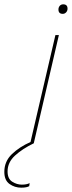

<svg xmlns="http://www.w3.org/2000/svg" viewBox="-129 -662 332 887"><path d="M161 -598Q141 -598 141 -618Q141 -628 147 -635Q153 -642 163 -642Q183 -642 183 -622Q183 -612 176.5 -605Q170 -598 161 -598ZM-31 205Q-61 205 -85 188Q-109 171 -109 132Q-109 84 -74.5 50.5Q-40 17 12 -6L127 -500H143L27 0Q-25 25 -59.5 56.5Q-94 88 -94 130Q-94 164 -72.5 177.5Q-51 191 -28 191Q-6 191 8 184L6 198Q1 201 -8 203Q-17 205 -31 205Z"/></svg>

Font: Prodigy Sans Thin
Style: Italic
Weight: 100
Italic angle: -13°
Designer: Wei Huang
Foundry: Wei Huang
Version: Version 1.003; ttfautohint (v1.8.3)